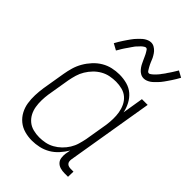

<svg xmlns="http://www.w3.org/2000/svg" viewBox="-223 -844 946 946"><g transform="rotate(45 250.0 -371.0)"><path d="M182 8Q155 8 130 1Q105 -6 85.5 -22Q66 -38 54 -60.5Q42 -83 38 -108.5Q34 -134 35 -161Q36 -188 40 -215L60 -335Q64 -359 71 -383Q78 -407 91 -429.5Q104 -452 122 -471.5Q140 -491 162 -504Q184 -517 208.5 -522.5Q233 -528 257 -528Q285 -528 310.5 -521Q336 -514 355 -497.5Q374 -481 386 -458Q398 -435 403 -410L421 -520H461L385 -64Q384 -57 385 -50Q386 -43 390.5 -38Q395 -33 402 -31Q409 -29 416 -29H435L434 8H409Q394 8 380 4Q366 0 356.5 -10Q347 -20 345 -34.5Q343 -49 345 -64L350 -91Q337 -69 319 -49Q301 -29 278.5 -16Q256 -3 231 2.5Q206 8 182 8ZM196 -29Q216 -29 236.5 -33Q257 -37 276 -47.5Q295 -58 311 -73.5Q327 -89 338.5 -107.5Q350 -126 356 -146.5Q362 -167 366 -187L386 -307Q389 -329 389.5 -351Q390 -373 386.5 -394Q383 -415 374 -434Q365 -453 349.5 -466.5Q334 -480 313 -485.5Q292 -491 270 -491Q250 -491 229 -487Q208 -483 188.5 -472Q169 -461 153.5 -445Q138 -429 126.5 -410Q115 -391 109 -370.5Q103 -350 99 -329L79 -209Q76 -188 75.5 -166Q75 -144 78.5 -123Q82 -102 91.5 -84Q101 -66 116.5 -53Q132 -40 153 -34.5Q174 -29 196 -29ZM355 -598Q349 -598 343 -599.5Q337 -601 332 -604Q327 -607 322.5 -610.5Q318 -614 314.5 -618.5Q311 -623 307.5 -627.5Q304 -632 301.5 -637Q299 -642 296.5 -647Q294 -652 291.5 -657.5Q289 -663 286.5 -668.5Q284 -674 281.5 -679.5Q279 -685 276.5 -690Q274 -695 271 -699.5Q268 -704 265 -709Q262 -714 256 -714Q252 -714 248 -711.5Q244 -709 240.5 -706.5Q237 -704 233.5 -700.5Q230 -697 226 -692.5Q222 -688 220.5 -686.5Q219 -685 216.5 -682.5Q214 -680 212 -677Q210 -674 207.5 -670.5Q205 -667 202.5 -663.5Q200 -660 197.5 -656Q195 -652 192 -648Q189 -644 186 -639.5Q183 -635 180 -630.5Q177 -626 174 -621Q171 -616 168 -610.5Q165 -605 161 -599L128 -617Q134 -628 140 -638Q146 -648 152 -657Q158 -666 163.5 -674Q169 -682 174 -689Q179 -696 184 -702Q189 -708 194 -713Q199 -718 206.5 -725.5Q214 -733 221.5 -738Q229 -743 238 -746.5Q247 -750 256 -750Q262 -750 267.5 -748.5Q273 -747 278 -744Q283 -741 287.5 -737.5Q292 -734 296 -729.5Q300 -725 303 -720.5Q306 -716 309 -711Q312 -706 314.5 -701Q317 -696 319 -690.5Q321 -685 323.5 -679.5Q326 -674 328.5 -668.5Q331 -663 334 -658Q337 -653 339.5 -648.5Q342 -644 345.5 -639Q349 -634 355 -634Q359 -634 362.5 -636.5Q366 -639 369.5 -641.5Q373 -644 376.5 -647.5Q380 -651 384.5 -655.5Q389 -660 390 -661.5Q391 -663 393.5 -665.5Q396 -668 398 -671Q400 -674 402.5 -677.5Q405 -681 408 -684.5Q411 -688 413.5 -692Q416 -696 418.5 -700Q421 -704 424.5 -708.5Q428 -713 430.5 -717.5Q433 -722 436.5 -727Q440 -732 443 -737.5Q446 -743 450 -749L483 -731Q477 -720 471 -710Q465 -700 459 -691Q453 -682 447.5 -674Q442 -666 437 -659Q432 -652 427 -646Q422 -640 417 -635Q412 -630 404.5 -622.5Q397 -615 389.5 -610Q382 -605 373 -601.5Q364 -598 355 -598Z"/></g></svg>

Font: Iosevka Extralight
Style: Italic
Weight: 200
Italic angle: -9°
Monospace: yes
Designer: Belleve Invis
Foundry: Belleve Invis
Version: Version 32.5.0; ttfautohint (v1.8.4)